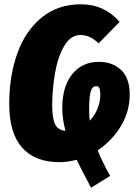

<svg xmlns="http://www.w3.org/2000/svg" viewBox="-20 -736 637 894"><path d="M435 -36Q456 18 493 83L404 138Q355 46 337 8Q296 19 256 19Q143 19 83 -48.5Q23 -116 23 -252Q23 -382 60.5 -487Q98 -592 173.5 -654Q249 -716 357 -716Q466 -716 537 -634L439 -534Q400 -573 355 -573Q309 -573 279 -522Q249 -471 236 -394.5Q223 -318 223 -240Q224 -178 238.5 -153.5Q253 -129 285 -127Q270 -181 270 -233Q270 -333 316 -390.5Q362 -448 441 -448Q504 -448 544 -410Q584 -372 584 -296Q584 -217 543 -149Q502 -81 435 -36ZM395 -225Q395 -201 398 -174Q421 -198 434 -230Q447 -262 447 -297Q447 -317 442.5 -326Q438 -335 428 -335Q409 -335 402 -308.5Q395 -282 395 -225Z"/></svg>

Font: Fira Sans Extra Condensed Black
Style: Italic
Weight: 900
Width: 3
Italic angle: -8°
Designer: Carrois Corporate & Edenspiekermann AG
Foundry: Carrois Corporate GbR & Edenspiekermann AG
Version: Version 4.203